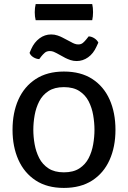

<svg xmlns="http://www.w3.org/2000/svg" viewBox="-20 -909 628 942"><path d="M41.5 -272Q41.5 -356 70.2 -420.2Q99 -484.5 155.2 -521.2Q211.5 -558 293.5 -558Q376.5 -558 432.8 -521.5Q489 -485 517.8 -420.5Q546.5 -356 546.5 -272Q546.5 -188.5 517.5 -124Q488.5 -59.5 432 -23.2Q375.5 13 293.5 13Q211 13 155 -23.8Q99 -60.5 70.2 -125Q41.5 -189.5 41.5 -272ZM143.5 -272Q143.5 -237.5 150 -201Q156.5 -164.5 172.5 -133.2Q188.5 -102 218 -82.8Q247.5 -63.5 293.5 -63.5Q340 -63.5 369.5 -82.8Q399 -102 415 -133.2Q431 -164.5 437.2 -201Q443.5 -237.5 443.5 -272Q443.5 -307 437.2 -343.8Q431 -380.5 415 -411.8Q399 -443 369.5 -462.2Q340 -481.5 293.5 -481.5Q247.5 -481.5 218 -462.2Q188.5 -443 172.5 -411.8Q156.5 -380.5 150 -343.8Q143.5 -307 143.5 -272ZM258 -648Q252 -651.5 243.2 -655Q234.5 -658.5 224.5 -658.5Q209 -658.5 199.5 -650Q190 -641.5 184 -634L172.5 -619Q158 -619.5 144 -628Q130 -636.5 125 -649.5L133.5 -669Q148 -701.5 173.8 -720.8Q199.5 -740 231 -740Q247.5 -740 262.2 -735Q277 -730 286 -725L330 -702Q335.5 -698.5 344.8 -694.8Q354 -691 364 -691Q378 -691 387 -698.8Q396 -706.5 403.5 -716L415 -730.5Q429.5 -730 443 -721.2Q456.5 -712.5 462.5 -700L453.5 -680.5Q438 -646 412.2 -627.8Q386.5 -609.5 356 -609.5Q340 -609.5 326 -614.2Q312 -619 301 -624.5ZM155 -810Q150.5 -827.5 150.5 -849Q150.5 -870 155 -889H432.5Q434.5 -879 435.5 -870.5Q436.5 -862 436.5 -849.5Q436.5 -828 432.5 -810Z"/></svg>

Font: Signika Negative SC
Style: Regular
Weight: 400
Designer: Anna Giedryś
Foundry: Anna Giedryś
Version: Version 2.000; ttfautohint (v1.8.3) -l 8 -r 50 -G 200 -x 9 -